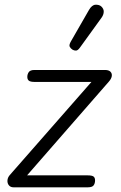

<svg xmlns="http://www.w3.org/2000/svg" viewBox="-20 -799 516 819"><path d="M37.5 0Q25 0 18 -8.5Q11 -17 11.8 -29.2Q12.5 -41.5 21.5 -52L370 -449.5H128.5Q110 -449.5 103.2 -454.8Q96.5 -460 96.5 -471Q96.5 -482.5 102.8 -491.5Q109 -500.5 127 -500.5H428Q444 -500.5 451.2 -493Q458.5 -485.5 456.8 -474.2Q455 -463 444.5 -451L95.5 -51H353.5Q372.5 -51 379 -46Q385.5 -41 385.5 -29.5Q385.5 -17 379.5 -8.5Q373.5 0 354.5 0ZM289.5 -587Q281.5 -592 277.5 -599.5Q273.5 -607 282.5 -622.5L359.5 -756.5Q372 -778 387.2 -778.8Q402.5 -779.5 411.5 -772Q423 -761.5 422.5 -748.8Q422 -736 413.5 -724L321 -596Q312 -583.5 304.2 -583.2Q296.5 -583 289.5 -587Z"/></svg>

Font: Edu VIC WA NT Hand Pre
Style: Regular
Weight: 400
Designer: Tina and Corey Anderson, Eben Sorkin, Mirko Velimirovic
Foundry: Google for Education
Version: Version 1.000